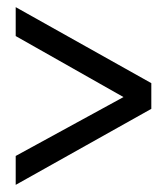

<svg xmlns="http://www.w3.org/2000/svg" viewBox="-20 -580 467 538"><path d="M24 -62V-143L326 -308L24 -479V-560L404 -347V-275Z"/></svg>

Font: Gamestation Display
Style: Regular
Weight: 400
Designer: Jonas Hecksher
Foundry: Jonas Hecksher, Playtypeª, e-types AS
Version: Version 1.003